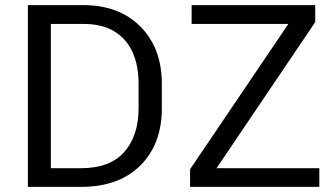

<svg xmlns="http://www.w3.org/2000/svg" viewBox="-20 -731 1314 751"><path d="M296.5 -73Q410 -73 466 -136.5Q522 -200 522 -307V-404.5Q522 -474 498.8 -526.2Q475.5 -578.5 427.5 -608Q379.5 -637.5 305 -637.5H179V-73ZM296.5 0H89V-711H305Q446.5 -711 529.8 -626.5Q613 -542 613 -403.5V-307Q613 -167.5 529 -83.8Q445 0 296.5 0ZM1229 0H723.5V-69L1108 -637.5H729.5V-711H1213V-644.5L827 -73H1229Z"/></svg>

Font: Roberto Sans
Style: Regular
Weight: 400
Designer: Google (font) & Cristiano Sobral (main changes)
Version: Version 1.500; ttfautohint (v1.8.4.7-5d5b-dirty)